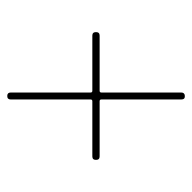

<svg xmlns="http://www.w3.org/2000/svg" viewBox="-20 -585 540 540"><g transform="rotate(90 250.0 -315.0)"><path d="M80.1 -304.7Q70.3 -304.7 70.3 -314.9Q70.3 -325.2 80.1 -325.2H235.4Q240.2 -325.2 240.2 -330.1V-554.7Q240.2 -564.5 250 -564.9Q259.8 -565.4 259.8 -554.7V-330.1Q259.8 -325.2 264.6 -325.2H419.9Q429.7 -325.2 429.7 -314.9Q429.7 -304.7 419.9 -304.7H264.6Q259.8 -304.7 259.8 -299.8V-75.2Q259.8 -65.4 250 -65.4Q240.2 -65.4 240.2 -75.2V-299.8Q240.2 -304.7 235.4 -304.7Z"/></g></svg>

Font: Rounded Mgen+ 1m thin
Style: Regular
Weight: 100
Designer: [Source Han Sans]
Ryoko NISHIZUKA  (kana & ideographs); Paul D. Hunt (Latin, Greek & Cyrillic); Wenlong ZHANG  (bopomofo
Version: Version 1.059.20150602